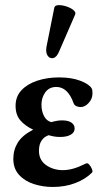

<svg xmlns="http://www.w3.org/2000/svg" viewBox="-20 -733 400 764"><path d="M190 11Q151 11 115 -0.5Q79 -12 56 -37Q33 -62 33 -101Q33 -137 51 -166Q69 -195 112 -217Q80 -232 61 -254Q42 -276 42 -312Q42 -349 65.5 -374Q89 -399 128.5 -412Q168 -425 215 -425Q265 -425 300 -411.5Q335 -398 345 -381Q347 -377 347.5 -372Q348 -367 348 -361Q348 -340 333 -323.5Q318 -307 301 -307Q292 -307 284 -310.5Q276 -314 273 -322Q250 -387 204 -387Q176 -387 160.5 -366Q145 -345 145 -316Q145 -291 155 -271.5Q165 -252 184 -247Q194 -250 205 -252Q216 -254 227 -254Q252 -254 264.5 -245Q277 -236 277 -222Q277 -206 261.5 -197Q246 -188 219 -188Q206 -188 195 -190Q184 -192 174 -195Q157 -190 146 -174.5Q135 -159 135 -133Q135 -96 163.5 -76Q192 -56 230 -56Q250 -56 271.5 -62Q293 -68 321 -82Q328 -86 335 -78Q342 -70 346 -60Q350 -50 346 -46Q320 -20 279.5 -4.5Q239 11 190 11ZM216 -530Q206 -505 192 -502Q178 -499 169.5 -511.5Q161 -524 165 -547L196 -702Q198 -712 212.5 -712.5Q227 -713 244 -707.5Q261 -702 272 -693Q283 -684 279 -675Z"/></svg>

Font: Junicode
Style: Bold
Weight: 700
Designer: Peter S. Baker
Version: Version 2.100; ttfautohint (v1.8.4)